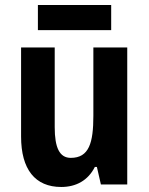

<svg xmlns="http://www.w3.org/2000/svg" viewBox="-20 -801 593 765"><path d="M423 -781H131V-681H423ZM487 -612H352V-340C352 -232 335 -172 262 -172C217 -172 198 -213 198 -294V-612H64V-257C64 -126 120 -56 224 -56C283 -56 331 -82 358 -136H366L382 -66H487Z"/></svg>

Font: Noto Sans Malayalam UI Condensed
Style: Bold
Weight: 700
Width: 3
Designer: Jelle Bosma - Monotype Design Team
Foundry: Monotype Imaging Inc.
Version: Version 2.104